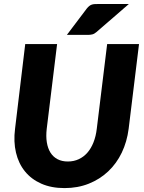

<svg xmlns="http://www.w3.org/2000/svg" viewBox="-20 -954 738 982"><path d="M327 -128Q357.5 -128 382.8 -139.8Q408 -151.5 427 -173.2Q446 -195 458.2 -226Q470.5 -257 475 -295.5L528 -728.5H691L638 -295.5Q629.5 -229 602.8 -173.2Q576 -117.5 533.2 -77.2Q490.5 -37 434 -14.5Q377.5 8 310 8Q242.5 8 191.5 -14.5Q140.5 -37 107.8 -77.2Q75 -117.5 61.8 -173.2Q48.5 -229 57 -295.5L109 -728.5H272L219 -295.5Q214.5 -257 219.5 -226Q224.5 -195 238.2 -173.2Q252 -151.5 274.2 -139.8Q296.5 -128 327 -128ZM639 -933.5 474.5 -791Q468 -785.5 462.8 -782.5Q457.5 -779.5 451.8 -778Q446 -776.5 439.8 -776Q433.5 -775.5 425.5 -775.5H322L424 -910.5Q430.5 -918.5 436.5 -923.2Q442.5 -928 449 -930.2Q455.5 -932.5 463.5 -933Q471.5 -933.5 482 -933.5Z"/></svg>

Font: Lato ExtraBold
Style: Italic
Weight: 800
Italic angle: -7°
Designer: Lukasz Dziedzic with Adam Twardoch and Botio Nikoltchev
Foundry: tyPoland Lukasz Dziedzic
Version: Version 2.015; 2015-08-06; http://www.latofonts.com/